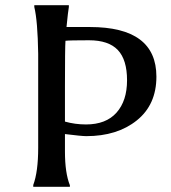

<svg xmlns="http://www.w3.org/2000/svg" viewBox="-20 -719 660 739"><path d="M230 -136Q230 -53 249 -6V0H108V-7Q127 -58 127 -150V-512Q125 -639 112 -692V-699H245V-692Q242 -676 236 -615H326Q582 -615 582 -424Q582 -316 506.5 -255.5Q431 -195 312 -195Q294 -195 230 -203ZM232 -562Q230 -535 230 -387V-251Q269 -240 311 -240Q388 -240 428.5 -285.5Q469 -331 469 -410Q469 -489 433.5 -526.5Q398 -564 322.5 -564Q247 -564 232 -562Z"/></svg>

Font: Asul
Style: Regular
Weight: 400
Designer: Mariela Monsalve
Foundry: Mariela Monsalve
Version: Version 1.002